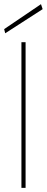

<svg xmlns="http://www.w3.org/2000/svg" viewBox="-26 -903 225 923"><path d="M77 0V-700H97V0ZM-1 -743 -6 -763 171 -883 179 -859Z"/></svg>

Font: DM Sans 12pt Thin
Style: Regular
Weight: 250
Version: Version 4.004;gftools[0.9.30]